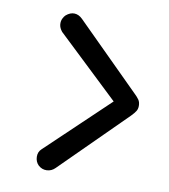

<svg xmlns="http://www.w3.org/2000/svg" viewBox="-71 -698 627 713"><g transform="rotate(10 242.5 -341.5)"><path d="M423.8 -383.3 183.5 -622.3Q169.8 -635.9 153.5 -636.7Q137.2 -637.4 121.4 -623.9Q116.3 -619.4 111.6 -609.8Q106.9 -600.1 108 -587.4Q109.1 -574.7 119.8 -561.5L353 -340.4L120 -118.9Q107.1 -107.3 107.6 -88.6Q108.1 -69.8 120.4 -57.6Q134.3 -44.9 152.2 -45.6Q170.2 -46.2 183.5 -59.5L424.2 -298.4L427.4 -301.7Q437.3 -312 442.6 -320.3Q447.9 -328.6 447.9 -340.4Q447.9 -354.1 441.8 -363.1Q435.7 -372 423.8 -383.3Z"/></g></svg>

Font: SN Pro Thin
Style: Italic
Weight: 200
Italic angle: -9°
Designer: Tobias Whetton
Foundry: Supernotes
Version: Version 1.003;Glyphs 3.3 (3324)